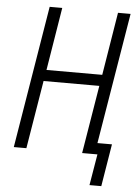

<svg xmlns="http://www.w3.org/2000/svg" viewBox="-60 -781 719 988"><g transform="rotate(5 300.0 -287.0)"><path d="M440 161 467 0H388L446 -352H158L100 0H35L156 -735H221L168 -410H456L509 -735H574L462 -58H537L501 161Z"/></g></svg>

Font: Iosevka Light Extended
Style: Italic
Weight: 300
Width: 7
Italic angle: -9°
Monospace: yes
Designer: Belleve Invis
Foundry: Belleve Invis
Version: Version 32.5.0; ttfautohint (v1.8.4)